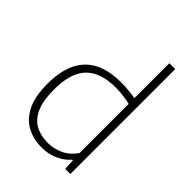

<svg xmlns="http://www.w3.org/2000/svg" viewBox="-232 -922 1046 1046"><g transform="rotate(45 291.0 -399.5)"><path d="M280.5 9Q216.5 9 166 -18Q115.5 -45 86.2 -104Q57 -163 57 -259.5Q57 -357 88.5 -421.2Q120 -485.5 181.8 -517Q243.5 -548.5 334.5 -548.5Q365 -548.5 394.2 -545.8Q423.5 -543 447.5 -538V-808H493V0H453.5L450 -62.5H445.5Q417.5 -30 375 -10.5Q332.5 9 280.5 9ZM286.5 -32.5Q331 -32.5 373.8 -52Q416.5 -71.5 447.5 -115.5V-494.5Q424.5 -500.5 394.2 -504.2Q364 -508 333.5 -508Q219 -508 161.8 -449.8Q104.5 -391.5 104.5 -264Q104.5 -177 127.2 -126.5Q150 -76 191 -54.2Q232 -32.5 286.5 -32.5Z"/></g></svg>

Font: Encode Sans SemiExpanded ExtraLight
Style: Regular
Weight: 250
Width: 6
Designer: Multiple Designers
Foundry: Impallari Type
Version: Version 3.002